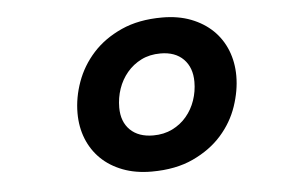

<svg xmlns="http://www.w3.org/2000/svg" viewBox="-36 -637 673 457"><g transform="rotate(-5 300.0 -408.5)"><path d="M309.6 -227.1Q271 -227.1 240.5 -238.8Q210 -250.5 189 -271Q168 -291.5 156.7 -319.6Q145.5 -347.7 145.5 -380.9Q145.5 -418 158.9 -455.3Q172.4 -492.7 199.5 -522.7Q226.6 -552.7 268.1 -571.5Q309.6 -590.3 365.7 -590.3Q404.3 -590.3 434.6 -578.6Q464.8 -566.9 486.1 -546.4Q507.3 -525.9 518.6 -497.6Q529.8 -469.2 529.8 -436.5Q529.8 -401.4 517.1 -364Q504.4 -326.7 477.5 -296.4Q450.7 -266.1 408.9 -246.6Q367.2 -227.1 309.6 -227.1ZM354.5 -505.4Q328.6 -505.4 308.6 -495.4Q288.6 -485.4 274.4 -468.5Q260.3 -451.7 252.9 -430.2Q245.6 -408.7 245.6 -385.7Q245.6 -351.6 265.6 -332Q285.6 -312.5 320.8 -312.5Q346.2 -312.5 366.5 -322.5Q386.7 -332.5 400.6 -349.1Q414.6 -365.7 421.9 -387Q429.2 -408.2 429.2 -431.2Q429.2 -465.3 409.4 -485.4Q389.6 -505.4 354.5 -505.4Z"/></g></svg>

Font: Courier Prime
Style: Bold Italic
Weight: 700
Monospace: yes
Designer: Alan Dague-Greene
Foundry: Quote-Unquote Apps
Version: Version 1.202